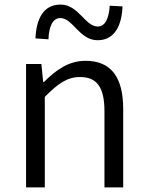

<svg xmlns="http://www.w3.org/2000/svg" viewBox="-20 -820 645 840"><path d="M94 0H176V-396C232 -453 273 -483 330 -483C405 -483 437 -437 437 -333V0H519V-343C519 -481 467 -554 354 -554C280 -554 224 -513 172 -461H169L161 -540H94ZM407 -644C483 -644 513 -711 516 -792L460 -795C457 -742 441 -704 408 -704C352 -704 324 -800 245 -800C168 -800 139 -735 135 -652L192 -648C194 -703 210 -741 244 -741C299 -741 327 -644 407 -644Z"/></svg>

Font: Noto Sans CJK SC DemiLight
Style: Regular
Weight: 350
Designer: Ryoko NISHIZUKA 西塚涼子 (kana, bopomofo & ideographs); Paul D. Hunt (Latin, Greek & Cyrillic); Sandoll Communications 산돌커뮤니
Foundry: Adobe
Version: Version 2.004;hotconv 1.0.118;makeotfexe 2.5.65603